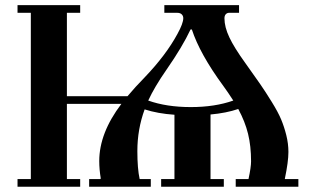

<svg xmlns="http://www.w3.org/2000/svg" viewBox="-20 -713 1181 733"><path d="M545.9 -329.1Q615.7 -304.2 708.5 -304.2Q800.3 -304.2 870.6 -329.1Q849.6 -361.8 833 -384.3Q742.7 -507.3 712.4 -600.6H707.5Q676.3 -534.2 616.2 -447.8Q569.3 -380.4 545.9 -329.1ZM46.9 0V-29.3H97.7V-664.1H46.9V-693.4H286.1V-664.1H235.4V-345.7H466.8Q496.6 -381.3 530.3 -415.5Q613.8 -502.4 657.7 -584Q679.7 -624 679.7 -643.6Q679.7 -652.3 673.8 -658.2Q668 -664.1 656.2 -664.1H607.4V-693.4H892.6V-664.1H854.5Q847.2 -664.1 842 -658.7Q836.9 -653.3 836.9 -643.1Q836.9 -609.9 855.5 -570.6Q874 -531.2 916 -473.1Q952.6 -421.9 972.9 -392.6Q993.2 -363.3 1017.3 -324.2Q1041.5 -285.2 1053.2 -257.3Q1064.9 -229.5 1073 -197Q1081.1 -164.6 1081.1 -132.8Q1081.1 -95.7 1067.4 -30.3L1067.9 -29.3H1119.1V0H879.9V-29.3H928.7Q938.5 -74.7 938.5 -97.2Q938.5 -155.3 927 -202.1Q915.5 -249 889.6 -296.9Q843.3 -281.2 783.7 -275.9V-29.3H834.5V0H595.2V-29.3H646V-274.9Q582 -279.3 532.2 -295.4Q504.4 -219.7 504.4 -136.2Q504.4 -68.8 513.2 -29.3H555.7V0H320.3V-29.3H362.8L364.7 -31.7Q358.9 -66.4 358.9 -98.1Q358.9 -205.1 443.4 -316.4H235.4V-29.3H286.1V0Z"/></svg>

Font: Monomachus
Style: Medium
Weight: 500
Designer: Alexey Kryukov
Version: Version 1.0